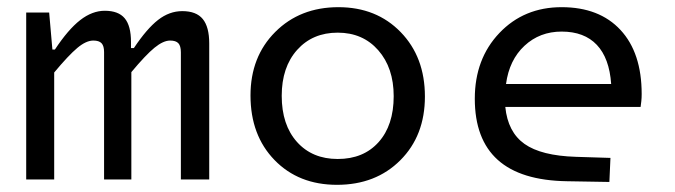

<svg xmlns="http://www.w3.org/2000/svg" viewBox="-20 -500 1882 535"><path d="M53 -465H117L126 -362H133Q170 -418 203.5 -444Q237 -470 272 -470Q310 -470 327.5 -449Q345 -428 345 -383V-366H353Q389 -420 420.5 -444.5Q452 -469 488 -469Q527 -469 545 -447Q563 -425 563 -379V0H484V-354Q484 -372 477 -379.5Q470 -387 454 -387Q435 -387 410.5 -367Q386 -347 346 -299V0H270V-355Q270 -372 263 -379.5Q256 -387 240 -387Q220 -387 195.5 -366.5Q171 -346 131 -298V0H53Z M1164 -231Q1164 -122 1095.5 -53.5Q1027 15 919 15Q812 15 745 -54Q678 -123 678 -234Q678 -342 747 -411Q816 -480 923 -480Q1029 -480 1096.5 -410.5Q1164 -341 1164 -231ZM765 -233Q765 -152 807.5 -104.5Q850 -57 921 -57Q993 -57 1035 -104Q1077 -151 1077 -232Q1077 -311 1034 -360Q991 -409 921 -409Q851 -409 808 -361Q765 -313 765 -233Z M1585 -63 1681 -60 1678 7 1560 5Q1431 3 1367 -54.5Q1303 -112 1303 -225Q1303 -336 1371.5 -408Q1440 -480 1545 -480Q1650 -480 1709 -416.5Q1768 -353 1768 -238Q1768 -227 1767 -218Q1766 -209 1765 -202H1388Q1395 -132 1441.5 -99Q1488 -66 1585 -63ZM1545 -412Q1484 -412 1441.5 -372.5Q1399 -333 1390 -266H1683Q1678 -338 1643 -375Q1608 -412 1545 -412Z"/></svg>

Font: Intel One Mono
Style: Regular
Weight: 400
Monospace: yes
Designer: Fred Shallcrass
Foundry: Frere-Jones Type LLC
Version: Version 1.400;hotconv 1.1.0;makeotfexe 2.6.0;FJTRelease1.4